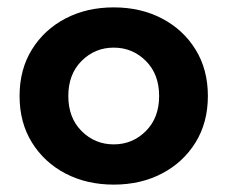

<svg xmlns="http://www.w3.org/2000/svg" viewBox="-20 -490 616 520"><path d="M33 -230Q33 -302 66.5 -356Q100 -410 157.5 -440Q215 -470 288 -470Q361 -470 418.5 -440Q476 -410 509.5 -356Q543 -302 543 -230Q543 -158 509.5 -104Q476 -50 418.5 -20Q361 10 288 10Q215 10 157.5 -20Q100 -50 66.5 -104Q33 -158 33 -230ZM165 -230Q165 -171 201 -135Q237 -99 288 -99Q339 -99 375 -135Q411 -171 411 -230Q411 -289 375 -325Q339 -361 288 -361Q237 -361 201 -325Q165 -289 165 -230Z"/></svg>

Font: Jost* Semi
Style: Regular
Weight: 600
Version: Version 3.7